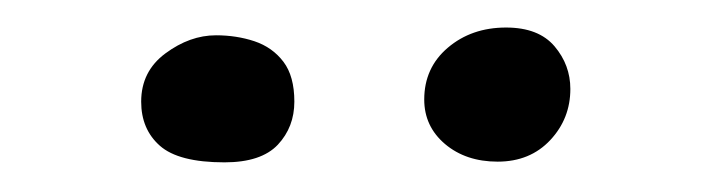

<svg xmlns="http://www.w3.org/2000/svg" viewBox="-20 -578 504 136"><path d="M139 -463Q106.5 -463 93.2 -474.8Q80 -486.5 80 -506Q80 -527.5 97.2 -540.2Q114.5 -553 133 -553Q147.5 -553 160.2 -548.8Q173 -544.5 180.8 -534.2Q188.5 -524 188.5 -506Q188.5 -488 176.8 -475.5Q165 -463 139 -463ZM332.5 -463.5Q310 -463.5 295.2 -476Q280.5 -488.5 280.5 -507.5Q280.5 -530 297.2 -544.2Q314 -558.5 338.5 -558.5Q361.5 -558.5 372.8 -545.2Q384 -532 384 -515Q384 -494 369.8 -478.8Q355.5 -463.5 332.5 -463.5Z"/></svg>

Font: Gluten Light
Style: Regular
Weight: 300
Designer: Tyler Finck
Foundry: Etcetera Type Company
Version: Version 1.300